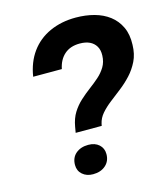

<svg xmlns="http://www.w3.org/2000/svg" viewBox="-111 -825 801 919"><g transform="rotate(-15 289.5 -365.0)"><path d="M207 -205 212 -234Q219 -274 236.5 -302Q254 -330 278 -352Q302 -374 327.5 -393Q353 -412 374.5 -431Q396 -450 410.5 -474Q425 -498 426 -530Q427 -557 416 -575.5Q405 -594 385 -603.5Q365 -613 336 -613Q289 -613 260 -587.5Q231 -562 222 -517H80Q91 -587 127 -636.5Q163 -686 220.5 -712Q278 -738 349 -738Q398 -738 440.5 -726.5Q483 -715 514.5 -691Q546 -667 563.5 -630Q581 -593 579 -542Q578 -496 561 -461.5Q544 -427 519 -400Q494 -373 465 -350.5Q436 -328 409 -307Q382 -286 363 -264Q344 -242 338 -215L336 -205ZM237 8Q205 8 184.5 -10Q164 -28 164 -57Q164 -93 188 -113.5Q212 -134 250 -134Q283 -134 303 -116Q323 -98 323 -69Q323 -34 299 -13Q275 8 237 8Z"/></g></svg>

Font: Mona Sans ExtraLight
Style: Bold Italic
Weight: 700
Italic angle: -11.6951°
Version: Version 2.000